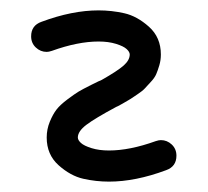

<svg xmlns="http://www.w3.org/2000/svg" viewBox="-20 -350 400 370"><path d="M70 -250Q58 -250 49 -258.5Q40 -267 40 -280Q40 -301 60 -308Q119 -330 170 -330Q195 -330 219.5 -324.5Q244 -319 267 -298.5Q290 -278 290 -245Q290 -234 287 -224Q284 -214 281 -207Q278 -200 270.5 -192Q263 -184 259 -179.5Q255 -175 244.5 -168Q234 -161 231 -159Q228 -157 216.5 -150.5Q205 -144 204 -144Q163 -122 146.5 -109.5Q130 -97 130 -85Q130 -80 136 -74.5Q142 -69 156.5 -64.5Q171 -60 190 -60Q230 -60 280 -78Q286 -80 290 -80Q302 -80 311 -71.5Q320 -63 320 -50Q320 -29 300 -22Q241 0 190 0Q165 0 140.5 -5.5Q116 -11 93 -31.5Q70 -52 70 -85Q70 -101 76 -115.5Q82 -130 89 -139Q96 -148 110 -158.5Q124 -169 131.5 -173.5Q139 -178 156 -186.5Q173 -195 176 -196Q206 -213 218 -223.5Q230 -234 230 -245Q230 -250 224 -255.5Q218 -261 203.5 -265.5Q189 -270 170 -270Q130 -270 80 -252Q74 -250 70 -250Z"/></svg>

Font: Pecita
Style: Book
Weight: 400
Width: 7
Version: Version 4.3